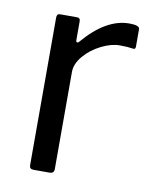

<svg xmlns="http://www.w3.org/2000/svg" viewBox="-67 -592 517 645"><g transform="rotate(10 191.5 -270.0)"><path d="M77 -13V-517Q77 -530 88 -530H146Q157 -530 157 -519V-454Q157 -448 160.5 -447Q164 -446 168 -451Q244 -540 323 -540Q358 -540 358 -527V-467Q358 -457 349 -459Q331 -462 304 -462Q275 -462 241 -445Q207 -428 184 -401Q161 -374 161 -346V-15Q161 0 146 0H91Q77 0 77 -13Z"/></g></svg>

Font: Libre Franklin
Style: Regular
Weight: 400
Designer: Pablo Impallari, Rodrigo Fuenzalida
Foundry: Impallari Type
Version: Version 1.002; ttfautohint (v1.5)